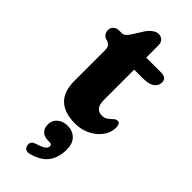

<svg xmlns="http://www.w3.org/2000/svg" viewBox="-276 -625 936 936"><g transform="rotate(45 192.5 -156.5)"><path d="M41.5 -384.5 28 -388.5Q5.5 -399.5 5.5 -425.5Q5.5 -441.5 16.8 -451.8Q28 -462 45.5 -462H64.5Q74 -462 82.5 -468.8Q91 -475.5 102.5 -492.5L138 -549Q150 -566 164.8 -576.2Q179.5 -586.5 194 -586.5Q211.5 -586.5 222 -576Q232.5 -565.5 232.5 -545V-462H335.5Q373 -462 373 -431Q373 -408.5 353.8 -393.8Q334.5 -379 291 -379H232.5V-170.5Q232.5 -109 279.5 -109Q298 -109 310.2 -118.5Q322.5 -128 332.2 -137.2Q342 -146.5 352 -146Q371 -145.5 370.5 -116.5Q370.5 -83 349.5 -54Q328.5 -25 293.2 -7Q258 11 214.5 11Q141.5 11 103.2 -24.8Q65 -60.5 65 -136V-344Q65 -362.5 59.8 -370.5Q54.5 -378.5 41.5 -384.5ZM181.5 162.5Q153 162.5 138.2 147.5Q123.5 132.5 123.5 107.5Q123.5 79 144.5 61.2Q165.5 43.5 196 43.5Q231 43.5 253.5 65.2Q276 87 276 129.5Q276 181.5 251.2 217.5Q226.5 253.5 165 271Q148.5 275.5 138.2 269.8Q128 264 125.5 251Q120 224.5 150 215.5Q185 204.5 195.8 195.2Q206.5 186 206.5 175Q206.5 162.5 191 162.5Z"/></g></svg>

Font: Fraunces 72pt S100
Style: Bold
Weight: 700
Version: Version 1.000; ttfautohint (v1.8.3)